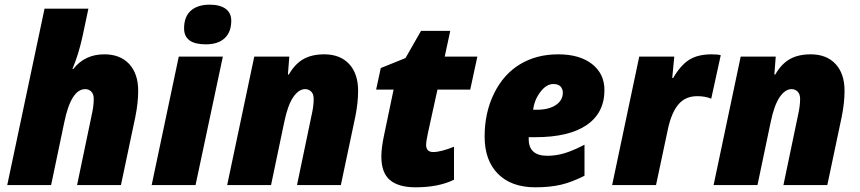

<svg xmlns="http://www.w3.org/2000/svg" viewBox="-20 -797 3705 827"><path d="M312 0 375 -301.8Q383.8 -339.8 383.8 -371.1Q383.8 -392.1 373 -402.6Q362.3 -413.1 347.2 -413.1Q286.1 -413.1 256.8 -270L200.2 0H11.2L171.9 -759.8H360.8L335 -638.2Q317.9 -561 292 -500H295.9Q345.2 -563 429.2 -563Q498 -563 536.6 -521.2Q575.2 -479.5 575.2 -405.8Q575.2 -354 563 -293.9L501 0Z M822.3 0H633.3L750 -553.2H939.9ZM772.9 -674.8Q772.9 -725.1 802 -751Q831.1 -776.9 883.3 -776.9Q927.7 -776.9 951.9 -759Q976.1 -741.2 976.1 -708Q976.1 -659.2 947.8 -632.6Q919.4 -606 866.2 -606Q772.9 -606 772.9 -674.8Z M1331.1 -371.1Q1331.1 -392.1 1320.3 -402.6Q1309.6 -413.1 1294.4 -413.1Q1266.6 -413.1 1242.9 -378.4Q1219.2 -343.8 1204.1 -270L1147.5 0H958.5L1075.2 -553.2H1226.1L1220.2 -476.1H1224.1Q1251 -522.5 1287.4 -542.7Q1323.7 -563 1376.5 -563Q1445.3 -563 1483.9 -521.2Q1522.5 -479.5 1522.5 -405.8Q1522.5 -354 1510.3 -293.9L1448.2 0H1259.3L1322.3 -301.8Q1331.1 -339.8 1331.1 -371.1Z M1846.2 -142.1Q1878.4 -142.1 1935.5 -165V-22.9Q1869.1 9.8 1769.5 9.8Q1697.3 9.8 1659.9 -21.2Q1622.6 -52.2 1622.6 -123Q1622.6 -160.2 1634.3 -214.8L1675.3 -411.1H1600.1L1620.1 -503.9L1726.6 -546.9L1793.5 -664.1H1919.4L1895.5 -553.2H2036.1L2005.4 -411.1H1864.3L1823.2 -224.1Q1815.4 -186.5 1815.4 -172.9Q1815.4 -142.1 1846.2 -142.1Z M2286.1 9.8Q2182.6 9.8 2125 -48.1Q2067.4 -106 2067.4 -209Q2067.4 -312 2108.2 -394.8Q2148.9 -477.5 2220 -520.3Q2291 -563 2384.3 -563Q2477.1 -563 2530.3 -521Q2583.5 -479 2583.5 -409.2Q2583.5 -311 2507.1 -258.5Q2430.7 -206.1 2286.1 -206.1H2257.3V-198.2Q2257.3 -126 2337.4 -126Q2376 -126 2413.1 -137.5Q2450.2 -148.9 2497.6 -173.8V-40Q2442.9 -12.2 2395.5 -1.2Q2348.1 9.8 2286.1 9.8ZM2363.3 -435.1Q2333.5 -435.1 2307.6 -401.1Q2281.7 -367.2 2276.4 -324.2H2290.5Q2343.8 -324.2 2374 -344.5Q2404.3 -364.7 2404.3 -397.9Q2404.3 -413.6 2394.5 -424.3Q2384.8 -435.1 2363.3 -435.1Z M3045.4 -563Q3072.8 -563 3084.5 -559.1L3043.5 -372.1Q3017.1 -382.8 2983.4 -382.8Q2933.1 -382.8 2903.1 -348.4Q2873 -314 2857.4 -243.2L2805.7 0H2616.7L2733.4 -553.2H2884.3L2875.5 -460.9H2879.4Q2911.1 -515.6 2948.2 -539.3Q2985.4 -563 3045.4 -563Z M3426.3 -371.1Q3426.3 -392.1 3415.5 -402.6Q3404.8 -413.1 3389.6 -413.1Q3361.8 -413.1 3338.1 -378.4Q3314.5 -343.8 3299.3 -270L3242.7 0H3053.7L3170.4 -553.2H3321.3L3315.4 -476.1H3319.3Q3346.2 -522.5 3382.6 -542.7Q3418.9 -563 3471.7 -563Q3540.5 -563 3579.1 -521.2Q3617.7 -479.5 3617.7 -405.8Q3617.7 -354 3605.5 -293.9L3543.5 0H3354.5L3417.5 -301.8Q3426.3 -339.8 3426.3 -371.1Z"/></svg>

Font: TypoPRO Open Sans
Style: Italic
Weight: 800
Italic angle: -12°
Foundry: Ascender Corporation
Version: Version 1.10